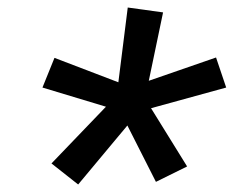

<svg xmlns="http://www.w3.org/2000/svg" viewBox="-20 -769 640 511"><path d="M188 -278 117 -334 262 -485 93 -536 125 -615 295 -550 320 -749 414 -736 376 -554 555 -616 582 -536 382 -481 478 -326 395 -285 319 -435Z"/></svg>

Font: Iosevka Aile Medium Oblique
Style: Regular
Weight: 500
Italic angle: -9°
Designer: Belleve Invis
Foundry: Belleve Invis
Version: Version 31.1.0; ttfautohint (v1.8.4)